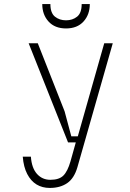

<svg xmlns="http://www.w3.org/2000/svg" viewBox="-20 -913 640 945"><path d="M228 -28Q271 -28 292 -49Q313 -70 327 -119L353 -212H315L121 -700H166L298 -365L331 -242H363L493 -700H535L361 -90Q345 -35 310.5 -11.5Q276 12 225 12Q188 12 160 -5Q132 -22 114 -56.5Q96 -91 92 -142H132Q136 -86 162 -57Q188 -28 228 -28ZM305 -813Q337 -813 359.5 -831Q382 -849 382 -893H422Q422 -841 391 -807Q360 -773 305 -773Q250 -773 219 -807Q188 -841 188 -893H228Q228 -849 250.5 -831Q273 -813 305 -813Z"/></svg>

Font: Fliege Mono Thin
Style: Regular
Weight: 100
Version: Version 0.020;Glyphs 3.3 (3306)